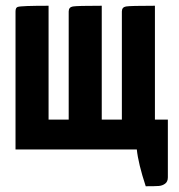

<svg xmlns="http://www.w3.org/2000/svg" viewBox="-20 -520 622 668"><path d="M34 0V-480Q34 -494 42 -496Q54 -500 149 -500V-104H219V-480Q219 -495 233.5 -497.5Q248 -500 334 -500V-104H404V-480Q404 -495 418.5 -497.5Q433 -500 519 -500V-104H564V97Q564 112 554.5 119Q545 126 532.5 127Q520 128 487 128Q461 49 456 0Z"/></svg>

Font: Yanone Kaffeesatz Bold
Style: Regular
Weight: 700
Designer: Yanone (Cyrillic: Daniel Pouzeot)
Foundry: Yanone
Version: Version 1.003;PS 001.003;hotconv 1.0.88;makeotf.lib2.5.64775